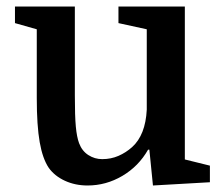

<svg xmlns="http://www.w3.org/2000/svg" viewBox="-20 -560 686 590"><path d="M210 -540V-267Q210 -203 213 -171Q216 -139 223 -120Q232 -96 251.5 -83.5Q271 -71 294 -71Q321 -71 344 -81Q367 -91 386 -108Q427 -145 431 -223V-470L344 -489V-540H548V-70L625 -51V0L450 10L439 -100H435Q406 -49 356 -19.5Q306 10 249 10Q211 10 179.5 -4.5Q148 -19 130 -44Q111 -72 102 -123Q93 -174 93 -259V-470L26 -489V-540Z"/></svg>

Font: Domine SemiBold
Style: Regular
Weight: 600
Designer: Pablo Impallari, Rodrigo Fuenzalida, Brenda Gallo
Foundry: Pablo Impallari, Rodrigo Fuenzalida, Brenda Gallo
Version: Version 2.000